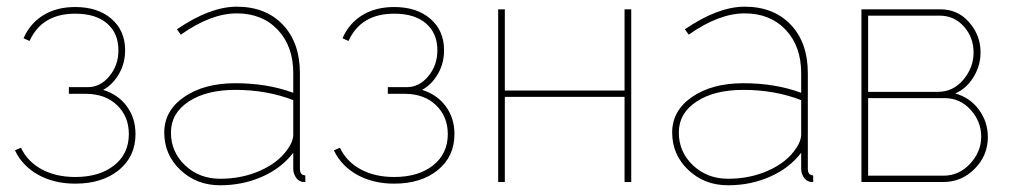

<svg xmlns="http://www.w3.org/2000/svg" viewBox="-20 -547 3037 577"><path d="M206.1 4.9Q143.1 4.9 95.2 -21.5Q47.4 -47.9 24.9 -95.2L43 -103Q63 -61 105.5 -38.1Q147.9 -15.1 206.1 -15.1Q278.8 -15.1 323 -50Q367.2 -85 367.2 -144Q367.2 -196.8 332 -230.7Q296.9 -264.6 238.8 -265.1H187V-285.2H245.1Q281.2 -285.2 308.6 -317.9Q335.9 -350.6 335.9 -396Q335.9 -446.8 302 -476.3Q268.1 -505.9 206.1 -505.9Q106 -505.9 68.8 -423.8L50.8 -432.1Q70.8 -477.5 110.8 -501.7Q150.9 -525.9 206.1 -525.9Q273.9 -525.9 314.9 -490.5Q356 -455.1 356 -396Q356 -356.9 337.6 -325Q319.3 -293 290 -276.9Q335.4 -262.7 361.3 -227.3Q387.2 -191.9 387.2 -144Q387.2 -76.7 337.2 -35.9Q287.1 4.9 206.1 4.9Z M473.6 -148.9Q473.6 -214.4 533.4 -255.6Q593.3 -296.9 687.5 -296.9Q783.7 -296.9 861.3 -268.1V-327.1Q861.3 -408.2 814.7 -457.5Q768.1 -506.8 691.4 -506.8Q614.3 -506.8 523.4 -442.9L511.7 -459Q611.3 -526.9 691.4 -526.9Q778.3 -526.9 829.8 -472.9Q881.3 -418.9 881.3 -327.1V-40Q881.3 -20 897.5 -20V0Q886.7 0 883.8 -2Q874 -5.4 867.7 -16.4Q861.3 -27.3 861.3 -40V-87.9Q825.7 -41.5 767.6 -15.9Q709.5 9.8 641.6 9.8Q570.8 9.8 522.2 -36.1Q473.6 -82 473.6 -148.9ZM846.7 -102.1Q861.3 -123.5 861.3 -143.1V-246.1Q781.7 -276.9 687.5 -276.9Q600.1 -276.9 546.9 -241.7Q493.7 -206.5 493.7 -148.9Q493.7 -90.3 536.4 -50Q579.1 -9.8 641.6 -9.8Q708 -9.8 763.7 -34.9Q819.3 -60.1 846.7 -102.1Z M1164.6 4.9Q1101.6 4.9 1053.7 -21.5Q1005.9 -47.9 983.4 -95.2L1001.5 -103Q1021.5 -61 1064 -38.1Q1106.4 -15.1 1164.6 -15.1Q1237.3 -15.1 1281.5 -50Q1325.7 -85 1325.7 -144Q1325.7 -196.8 1290.5 -230.7Q1255.4 -264.6 1197.3 -265.1H1145.5V-285.2H1203.6Q1239.7 -285.2 1267.1 -317.9Q1294.4 -350.6 1294.4 -396Q1294.4 -446.8 1260.5 -476.3Q1226.6 -505.9 1164.6 -505.9Q1064.5 -505.9 1027.3 -423.8L1009.3 -432.1Q1029.3 -477.5 1069.3 -501.7Q1109.4 -525.9 1164.6 -525.9Q1232.4 -525.9 1273.4 -490.5Q1314.5 -455.1 1314.5 -396Q1314.5 -356.9 1296.1 -325Q1277.8 -293 1248.5 -276.9Q1293.9 -262.7 1319.8 -227.3Q1345.7 -191.9 1345.7 -144Q1345.7 -76.7 1295.7 -35.9Q1245.6 4.9 1164.6 4.9Z M1477.1 0V-519H1497.1V-274.9H1856.9V-519H1877V0H1856.9V-255.9H1497.1V0Z M2000 -148.9Q2000 -214.4 2059.8 -255.6Q2119.6 -296.9 2213.9 -296.9Q2310.1 -296.9 2387.7 -268.1V-327.1Q2387.7 -408.2 2341.1 -457.5Q2294.4 -506.8 2217.8 -506.8Q2140.6 -506.8 2049.8 -442.9L2038.1 -459Q2137.7 -526.9 2217.8 -526.9Q2304.7 -526.9 2356.2 -472.9Q2407.7 -418.9 2407.7 -327.1V-40Q2407.7 -20 2423.8 -20V0Q2413.1 0 2410.2 -2Q2400.4 -5.4 2394 -16.4Q2387.7 -27.3 2387.7 -40V-87.9Q2352.1 -41.5 2293.9 -15.9Q2235.8 9.8 2168 9.8Q2097.2 9.8 2048.6 -36.1Q2000 -82 2000 -148.9ZM2373 -102.1Q2387.7 -123.5 2387.7 -143.1V-246.1Q2308.1 -276.9 2213.9 -276.9Q2126.5 -276.9 2073.2 -241.7Q2020 -206.5 2020 -148.9Q2020 -90.3 2062.7 -50Q2105.5 -9.8 2168 -9.8Q2234.4 -9.8 2290 -34.9Q2345.7 -60.1 2373 -102.1Z M2568.8 0V-519H2805.7Q2858.9 -519 2892.8 -479.7Q2926.8 -440.4 2926.8 -390.1Q2926.8 -350.1 2906 -315.9Q2885.3 -281.7 2851.1 -266.1Q2895.5 -253.4 2922.1 -217Q2948.7 -180.7 2948.7 -134.8Q2948.7 -79.6 2909.2 -39.8Q2869.6 0 2814.9 0ZM2588.9 -271H2798.8Q2844.2 -271 2875 -307.4Q2905.8 -343.8 2905.8 -389.2Q2905.8 -434.6 2876.7 -467.3Q2847.7 -500 2803.7 -500H2588.9ZM2588.9 -19H2814.9Q2861.8 -19 2895.3 -54.9Q2928.7 -90.8 2928.7 -136.2Q2928.7 -182.1 2897 -217Q2865.2 -252 2819.8 -252H2588.9Z"/></svg>

Font: Rawline Thin
Style: Regular
Weight: 250
Designer: Matt McInerney, Pablo Impallari, Rodrigo Fuenzalida
Foundry: Matt McInerney, Pablo Impallari, Rodrigo Fuenzalida
Version: Version 4.020;PS 004.020;hotconv 1.0.88;makeotf.lib2.5.64775